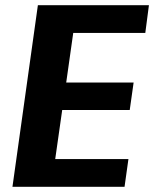

<svg xmlns="http://www.w3.org/2000/svg" viewBox="-20 -720 594 740"><path d="M159 -107H475L460 0H28L126 -700H554L540 -593H228L274 -676L227 -344L201 -402H495L480 -296H186L228 -354L181 -24Z"/></svg>

Font: Pathway Extreme SemiCondensed
Style: Bold Italic
Weight: 700
Width: 4
Italic angle: -8°
Version: Version 1.001;gftools[0.9.26]